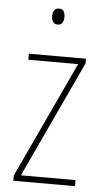

<svg xmlns="http://www.w3.org/2000/svg" viewBox="-53 -757 422 791"><g transform="rotate(5 158.5 -361.5)"><path d="M288 0H33V-22L257 -502H51V-527H287V-507L62 -25H288ZM159 -723Q174 -723 179 -713Q184 -703 184 -691Q184 -676 178 -666.5Q172 -657 158 -657Q145 -657 139 -667Q133 -677 133 -690Q133 -702 138.5 -712.5Q144 -723 159 -723Z"/></g></svg>

Font: Noto Sans Khmer Condensed Thin
Style: Regular
Weight: 100
Width: 3
Designer: Danh Hong and the Monotype Design Team
Foundry: Monotype Imaging Inc.
Version: Version 2.004; ttfautohint (v1.8.4.7-5d5b)